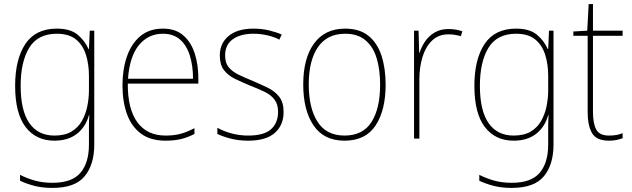

<svg xmlns="http://www.w3.org/2000/svg" viewBox="-20 -771 3089 939"><path d="M258 -631Q324 -631 359.5 -601.5Q395 -572 413 -531H415L419 -621H441V-64Q441 34 394 91Q347 148 237 148Q187 148 148.5 138Q110 128 78 113V84Q111 101 150 112Q189 123 237 123Q332 123 373.5 74Q415 25 415 -64V-108Q415 -135 415 -156.5Q415 -178 417 -208H415Q399 -150 356 -116.5Q313 -83 246 -83Q156 -83 105 -150Q54 -217 54 -351Q54 -481 104 -556Q154 -631 258 -631ZM258 -606Q165 -606 123 -537.5Q81 -469 81 -351Q81 -230 123.5 -169Q166 -108 246 -108Q297 -108 329.5 -127.5Q362 -147 380.5 -179.5Q399 -212 407 -251.5Q415 -291 415 -330V-400Q415 -457 400 -504Q385 -551 351 -578.5Q317 -606 258 -606Z M777 -631Q839 -631 877 -597.5Q915 -564 932.5 -509Q950 -454 950 -388V-362H605Q604 -239 651.5 -173.5Q699 -108 790 -108Q830 -108 861 -116Q892 -124 931 -144V-116Q899 -99 865.5 -91Q832 -83 790 -83Q716 -83 669.5 -117.5Q623 -152 601 -213Q579 -274 579 -354Q579 -431 600.5 -494Q622 -557 666 -594Q710 -631 777 -631ZM777 -606Q705 -606 659.5 -550.5Q614 -495 606 -386H924Q924 -449 908.5 -499Q893 -549 860.5 -577.5Q828 -606 777 -606Z M1367 -223Q1367 -159 1324 -121Q1281 -83 1194 -83Q1146 -83 1106.5 -93.5Q1067 -104 1043 -116V-146Q1076 -128 1114.5 -118Q1153 -108 1194 -108Q1271 -108 1305.5 -139Q1340 -170 1340 -224Q1340 -261 1322.5 -284Q1305 -307 1274 -322Q1243 -337 1204 -352Q1163 -369 1129 -385.5Q1095 -402 1075 -428.5Q1055 -455 1055 -500Q1055 -559 1098 -595Q1141 -631 1220 -631Q1260 -631 1295.5 -622.5Q1331 -614 1358 -602L1346 -577Q1323 -590 1288.5 -598Q1254 -606 1220 -606Q1156 -606 1118.5 -579Q1081 -552 1081 -500Q1081 -463 1098.5 -442Q1116 -421 1145.5 -406.5Q1175 -392 1212 -377Q1252 -360 1287.5 -343Q1323 -326 1345 -298.5Q1367 -271 1367 -223Z M1866 -357Q1866 -232 1817 -157.5Q1768 -83 1665 -83Q1564 -83 1513.5 -157.5Q1463 -232 1463 -358Q1463 -486 1516 -558.5Q1569 -631 1668 -631Q1739 -631 1782.5 -595.5Q1826 -560 1846 -498Q1866 -436 1866 -357ZM1490 -358Q1490 -243 1533 -175.5Q1576 -108 1665 -108Q1755 -108 1797 -174.5Q1839 -241 1839 -357Q1839 -429 1822.5 -485Q1806 -541 1768 -573.5Q1730 -606 1668 -606Q1580 -606 1535 -540.5Q1490 -475 1490 -358Z M2173 -629Q2211 -629 2241 -618L2234 -594Q2220 -598 2205.5 -600.5Q2191 -603 2173 -603Q2125 -603 2093.5 -573Q2062 -543 2046.5 -493Q2031 -443 2031 -383V-93H2005V-621H2027L2030 -513H2032Q2041 -542 2059 -568.5Q2077 -595 2105.5 -612Q2134 -629 2173 -629Z M2504 -631Q2570 -631 2605.5 -601.5Q2641 -572 2659 -531H2661L2665 -621H2687V-64Q2687 34 2640 91Q2593 148 2483 148Q2433 148 2394.5 138Q2356 128 2324 113V84Q2357 101 2396 112Q2435 123 2483 123Q2578 123 2619.5 74Q2661 25 2661 -64V-108Q2661 -135 2661 -156.5Q2661 -178 2663 -208H2661Q2645 -150 2602 -116.5Q2559 -83 2492 -83Q2402 -83 2351 -150Q2300 -217 2300 -351Q2300 -481 2350 -556Q2400 -631 2504 -631ZM2504 -606Q2411 -606 2369 -537.5Q2327 -469 2327 -351Q2327 -230 2369.5 -169Q2412 -108 2492 -108Q2543 -108 2575.5 -127.5Q2608 -147 2626.5 -179.5Q2645 -212 2653 -251.5Q2661 -291 2661 -330V-400Q2661 -457 2646 -504Q2631 -551 2597 -578.5Q2563 -606 2504 -606Z M2958 -108Q2979 -108 2995.5 -111Q3012 -114 3025 -120V-95Q3011 -90 2995.5 -86.5Q2980 -83 2958 -83Q2897 -83 2875.5 -120Q2854 -157 2854 -223V-596H2784V-617L2852 -621L2859 -751H2880V-621H3025V-596H2880V-223Q2880 -167 2896 -137.5Q2912 -108 2958 -108Z"/></svg>

Font: Noto Sans Telugu UI SemiCondensed Thin
Style: Regular
Weight: 100
Width: 4
Designer: Jelle Bosma - Monotype Design Team
Foundry: Monotype Imaging Inc.
Version: Version 2.005; ttfautohint (v1.8.4.7-5d5b)